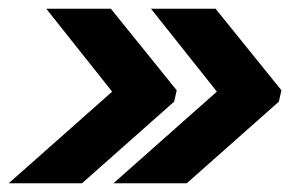

<svg xmlns="http://www.w3.org/2000/svg" viewBox="-51 -496 671 440"><path d="M209 -76 446 -286 295 -476H443L594 -289L588 -263L377 -76ZM-31 -76 206 -286 55 -476H203L354 -289L348 -263L137 -76Z"/></svg>

Font: Geist Mono Black
Style: Italic
Weight: 900
Italic angle: -12°
Monospace: yes
Designer: Basement.studio, Andrés Briganti, Mateo Zaragoza
Foundry: Basement.studio, Vercel, Andrés Briganti, Guido Ferreyra, Mateo Zaragoza
Version: Version 1.500; ttfautohint (v1.8.4.7-5d5b)